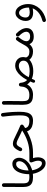

<svg xmlns="http://www.w3.org/2000/svg" viewBox="1435 -2103 942 3852"><g transform="rotate(-90 1906.0 -177.0)"><path d="M79.7 -189.9Q79.7 -115.2 100 -70.2Q120.4 -25.1 164.5 -5.3Q208.7 14.5 279.8 14.5H280.3Q295.7 14.5 306.2 3.8Q316.6 -7 316.6 -22Q316.6 -37.4 306.2 -47.9Q295.7 -58.5 280.3 -58.5H279.8Q227.5 -58.5 200.3 -70.6Q173 -82.8 163.1 -111.8Q153.3 -140.8 153.3 -190.9Q153.3 -252.1 154.2 -315.1Q155.1 -378 155.5 -442.8Q156 -507.7 154.7 -573.9Q154.2 -589.3 143.1 -599.5Q132 -609.8 116.8 -609.3Q101.8 -608.7 91.5 -597.7Q81.2 -586.7 81.5 -571.3Q82.8 -504.9 82.2 -440.1Q81.6 -375.2 80.6 -312.8Q79.7 -250.4 79.7 -189.9Z M243.8 -22Q243.8 -7 254.5 3.8Q265.3 14.5 280.3 14.5Q371.2 14.5 442.8 -10Q514.4 -34.5 564.5 -75.2Q614.6 -116 640.8 -166Q667.1 -215.9 667.1 -266.6Q667.1 -299.4 653.5 -330.1Q640 -360.8 613.3 -380.6Q586.7 -400.4 547.1 -400.4Q500.7 -400.4 465.8 -380.1Q431 -359.8 406.3 -325.2Q381.7 -290.5 366.5 -247.2Q351.4 -203.9 344.4 -157.1Q337.4 -110.4 337.4 -66.4Q337.4 -24.3 346.9 21.8Q356.3 67.9 374.8 111.7Q393.4 155.5 420 190.6Q446.6 225.7 481 246.6Q515.3 267.5 556.8 267.5Q590 267.5 612.8 253.4Q635.5 239.4 649.4 216.6Q663.3 193.7 669.6 166.6Q675.8 139.5 675.8 113.3Q675.8 87.6 671.5 62Q667.2 36.4 659.7 14.5H763.7Q779.1 14.5 789.6 3.8Q800 -7 800 -22Q800 -37.4 789.6 -47.9Q779.1 -58.5 763.7 -58.5H610Q594.5 -58.5 583.9 -47.9Q573.2 -37.2 573.2 -22.3Q573.2 -16.4 576 -7.8Q578.7 0.7 582.1 9.8Q592.7 33.2 600.2 62.6Q607.8 92 607.8 119Q607.8 150.9 595.5 172.2Q583.3 193.5 553.7 193.5Q526.7 193.5 501.2 173Q475.7 152.5 455.4 116.5Q435.1 80.6 423.2 33.7Q411.2 -13.2 411.2 -66.4Q411.2 -121.6 419.8 -168.6Q428.3 -215.6 444.8 -250.7Q461.3 -285.8 485.5 -305.2Q509.6 -324.6 540.6 -324.6Q571.5 -324.6 584.7 -305.8Q598 -286.9 598 -259.1Q598 -226.4 578.5 -191.3Q559 -156.3 519.7 -126.1Q480.3 -95.8 420.6 -77.1Q360.9 -58.5 280.3 -58.5Q265.3 -58.5 254.5 -47.9Q243.8 -37.4 243.8 -22Z M946.7 -389.5Q914.2 -389.5 888.9 -373.2Q863.5 -356.9 842.4 -326.6Q821.3 -296.3 801.9 -254.6Q795.3 -240.9 800.1 -227.8Q804.9 -214.6 815.3 -208Q825.8 -201.5 836.9 -202.5Q847.9 -203.5 856.4 -209.5Q864.9 -215.6 868 -223.4Q890.4 -272.2 909.4 -293.5Q928.4 -314.8 952.9 -314.8Q976 -314.8 1008.5 -301.5Q1041 -288.1 1086.8 -263.9Q1114.6 -249.5 1146.4 -234.7Q1178.2 -220 1215.2 -203.4Q1102.7 -131.3 991.8 -94.9Q880.9 -58.5 763.7 -58.5Q748.5 -58.5 737.6 -47.7Q726.7 -36.9 726.7 -22Q726.7 -7.4 737.6 3.6Q748.5 14.5 763.7 14.5Q911.1 14.5 1045.7 -35.7Q1180.4 -85.9 1315.2 -176.9Q1332.3 -188 1332.3 -208Q1332.3 -218.5 1326.2 -228Q1320 -237.5 1310.2 -241.6Q1255.9 -264.6 1212.1 -284.6Q1168.3 -304.6 1133.1 -322.8Q1077.9 -351.4 1031.8 -370.5Q985.7 -389.5 946.7 -389.5ZM1188.5 -168Q1188.5 -104.8 1217.3 -64.5Q1246.2 -24.1 1296 -4.8Q1345.8 14.5 1408.2 14.5H1408.7Q1424.1 14.5 1434.6 3.8Q1445 -7 1445 -22Q1445 -37.4 1434.6 -47.9Q1424.1 -58.5 1408.7 -58.5H1408.2Q1333.5 -58.5 1297.5 -84.7Q1261.5 -110.9 1261.5 -168Q1261.5 -183.5 1250.9 -193.9Q1240.4 -204.3 1225 -204.3Q1210 -204.3 1199.2 -193.9Q1188.5 -183.5 1188.5 -168Z M1372.2 -22Q1372.2 -7 1383 3.8Q1393.7 14.5 1408.7 14.5Q1476.8 14.5 1516.3 -14.7Q1555.8 -43.9 1572.5 -102.4Q1589.2 -160.8 1589.2 -247.7Q1589.2 -294.9 1587.9 -335.8Q1586.6 -376.8 1583.8 -416.8Q1581.1 -456.8 1576.3 -500.4Q1571.5 -543.9 1564.6 -596.1Q1562.7 -611.1 1550.6 -620.3Q1538.5 -629.6 1523.5 -627.6Q1508.5 -625.7 1499.4 -613.6Q1490.2 -601.4 1492 -586.5Q1499 -528.6 1503.9 -482.7Q1508.9 -436.8 1511.7 -397.1Q1514.6 -357.4 1515.7 -318.8Q1516.9 -280.2 1516.9 -236.2Q1516.9 -179.6 1507.4 -139.8Q1497.9 -100 1474.4 -79.2Q1450.9 -58.5 1408.7 -58.5Q1393.7 -58.5 1383 -47.9Q1372.2 -37.4 1372.2 -22Z M1729.6 -189.9Q1729.6 -115.2 1749.9 -70.2Q1770.3 -25.1 1814.4 -5.3Q1858.6 14.5 1929.7 14.5H1930.2Q1945.6 14.5 1956.1 3.8Q1966.5 -7 1966.5 -22Q1966.5 -37.4 1956.1 -47.9Q1945.6 -58.5 1930.2 -58.5H1929.7Q1877.4 -58.5 1850.2 -70.6Q1822.9 -82.8 1813 -111.8Q1803.2 -140.8 1803.2 -190.9Q1803.2 -252.1 1804.1 -315.1Q1805 -378 1805.5 -442.8Q1805.9 -507.7 1804.6 -573.9Q1804.1 -589.3 1793 -599.5Q1781.9 -609.8 1766.7 -609.3Q1751.7 -608.7 1741.4 -597.7Q1731.1 -586.7 1731.4 -571.3Q1732.7 -504.9 1732.1 -440.1Q1731.5 -375.2 1730.5 -312.8Q1729.6 -250.4 1729.6 -189.9Z M1893.7 -22Q1893.7 -7 1904.4 3.8Q1915.2 14.5 1930.2 14.5Q2000.9 14.5 2053.2 -15Q2105.5 -44.6 2135.8 -99.3Q2166.1 -154 2170.4 -229.1Q2171.5 -244.7 2161.9 -255.8Q2152.3 -266.9 2137.5 -268.3Q2122.6 -269.4 2110.7 -259.9Q2098.9 -250.3 2097.8 -235Q2094.5 -173.8 2073.8 -134.8Q2053.1 -95.8 2016.8 -77.1Q1980.5 -58.5 1930.2 -58.5Q1915.2 -58.5 1904.4 -47.9Q1893.7 -37.4 1893.7 -22ZM2097.8 -230.3Q2104.8 -151.2 2143.8 -95.3Q2182.9 -39.5 2249.8 -10Q2316.7 19.4 2406 19.4Q2461.7 19.4 2512.4 6.2Q2563.1 -7 2602.5 -32.7Q2641.9 -58.4 2664.7 -96.3Q2687.6 -134.3 2687.6 -184Q2687.6 -231.6 2665.2 -267.5Q2642.8 -303.3 2604.6 -323.3Q2566.3 -343.4 2519.1 -343.4Q2461 -343.4 2410.6 -315Q2360.1 -286.6 2317.2 -237.1Q2274.2 -187.6 2238.8 -123.8Q2203.4 -59.9 2175.2 11.1Q2170.3 24.2 2173.8 35.7Q2177.2 47.2 2186.6 52.6Q2197.6 58.8 2210.8 54.9Q2223.9 51 2230.4 36.6Q2255.7 -23.1 2285.8 -78.1Q2315.9 -133.1 2350.9 -176.4Q2385.9 -219.7 2426 -244.9Q2466.1 -270 2511.4 -270Q2538.8 -270 2562.3 -259Q2585.9 -247.9 2600.2 -227.7Q2614.6 -207.5 2614.6 -179.4Q2614.6 -134.2 2586.2 -106.4Q2557.8 -78.7 2510.3 -66.2Q2462.8 -53.6 2406 -53.6Q2330.7 -53.6 2280.6 -72.2Q2230.6 -90.8 2203.8 -130.7Q2177 -170.5 2171 -234.1Q2170.3 -249.6 2158.6 -259.6Q2146.9 -269.7 2131.8 -268.5Q2117.1 -267.6 2107 -256.7Q2096.9 -245.7 2097.8 -230.3ZM2606.6 -107.7Q2621.3 -69.2 2647.8 -41.8Q2674.3 -14.3 2713.4 0.1Q2752.5 14.5 2804.2 14.5H2804.7Q2820.1 14.5 2830.6 3.8Q2841 -7 2841 -22Q2841 -37.2 2830.6 -47.9Q2820.1 -58.5 2804.7 -58.5H2804.2Q2763.5 -58.5 2738.7 -66.1Q2713.9 -73.8 2699.6 -90.5Q2685.2 -107.1 2675.3 -133.2Q2670.1 -147.2 2656.1 -153.7Q2642.2 -160.1 2628.1 -154.9Q2613.9 -149.7 2607.6 -135.7Q2601.4 -121.8 2606.6 -107.7Z M2768.2 -22Q2768.2 -7 2779 3.8Q2789.7 14.5 2804.7 14.5Q2849.4 14.5 2883.5 -4.7Q2917.5 -23.9 2943.1 -53.6Q2968.7 -83.3 2987.2 -116Q3005.7 -148.7 3019 -176.1Q3030 -199.2 3048.1 -224.9Q3066.2 -250.5 3081.7 -269Q3091.7 -280.2 3090.1 -295.7Q3088.5 -311.2 3077.1 -320.6Q3065.7 -330.4 3050.4 -328.9Q3035.2 -327.4 3025.5 -316Q3008.3 -295 2989.6 -266.5Q2970.8 -238 2955.6 -208.1Q2935.7 -168.9 2914.3 -134.8Q2892.9 -100.6 2866.5 -79.6Q2840 -58.5 2804.7 -58.5Q2789.7 -58.5 2779 -47.9Q2768.2 -37.4 2768.2 -22ZM2937.8 -108.5Q2937.8 -47.2 2979.5 -9Q3021.2 29.2 3096.9 29.2Q3180.3 29.2 3224.5 -10.2Q3268.7 -49.6 3268.7 -112.3Q3268.7 -163.9 3241.1 -216.2Q3213.6 -268.4 3160.9 -318.7Q3150 -329 3134.6 -328.6Q3119.3 -328.1 3108.9 -317.3Q3098.6 -306.4 3099.1 -291Q3099.5 -275.6 3110.4 -265.3Q3153 -224.9 3174.1 -188.6Q3195.2 -152.3 3195.2 -121.1Q3195.2 -88.3 3172 -66Q3148.7 -43.8 3095.3 -43.8Q3051.5 -43.8 3028.4 -64.9Q3005.2 -85.9 3005.2 -118.6Q3005.2 -147.8 3023.7 -185.1Q3042.2 -222.5 3081.4 -268.6Q3090.9 -280.2 3090 -295.4Q3089 -310.6 3077.8 -320.3Q3066.5 -330.2 3050.9 -329.2Q3035.2 -328.1 3025.8 -316.3Q2979.4 -259.6 2958.6 -208.3Q2937.8 -156.9 2937.8 -108.5Z M3574.5 -337.3Q3527.3 -337.3 3490.4 -307.7Q3453.6 -278.1 3432.7 -231.9Q3411.7 -185.7 3411.7 -135.2Q3411.7 -58.2 3457.2 -20.8Q3502.7 16.7 3582.5 16.7Q3629.3 16.7 3682.4 3.1Q3695.4 -0.5 3703 -13.2Q3710.6 -25.9 3705.9 -40.3Q3702.1 -52.7 3690.3 -59.6Q3678.5 -66.5 3664.9 -63.2Q3644.3 -58.1 3623.4 -54.8Q3602.5 -51.5 3582 -51.5Q3535 -51.5 3507.8 -71.4Q3480.5 -91.4 3480.5 -137.8Q3480.5 -167.2 3492.1 -196.8Q3503.7 -226.4 3524.7 -246.2Q3545.7 -266.1 3573 -266.1Q3599.5 -266.1 3619.4 -248.8Q3639.3 -231.5 3652.8 -203.9Q3666.2 -176.2 3673 -144.6Q3679.7 -112.9 3679.7 -83.9Q3679.7 -13.5 3647.8 43.3Q3615.9 100.2 3557.6 140.4Q3499.3 180.6 3419.7 201.4Q3405.3 205.2 3396.5 217.4Q3387.7 229.7 3390.7 244.8Q3393.7 259.2 3406.4 267.9Q3419.1 276.7 3433.7 273.7Q3499.9 258.9 3557.5 227.1Q3615.1 195.3 3658.4 148.7Q3701.8 102.1 3726.3 42.7Q3750.9 -16.6 3750.9 -86.3Q3750.9 -132.3 3738.8 -176.8Q3726.8 -221.3 3703.9 -257.7Q3681.1 -294 3648.5 -315.6Q3615.8 -337.3 3574.5 -337.3Z"/></g></svg>

Font: Mikhak VF
Style: Regular
Weight: 100
Designer: Amin Abedi
Version: Version 3.001